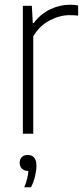

<svg xmlns="http://www.w3.org/2000/svg" viewBox="-20 -565 356 811"><path d="M76.5 0V-540.5H114.5L118.5 -467.5H122.5Q150.5 -505.5 191.2 -525.2Q232 -545 275 -545Q294.5 -545 310 -542V-499Q301 -500 292.8 -500.5Q284.5 -501 273.5 -501Q232.5 -501 189.5 -478.5Q146.5 -456 120.5 -411.5V0ZM82.5 226Q91 205 95 188.2Q99 171.5 100 157H98.5Q82.5 157 72.8 147.5Q63 138 63 122.5Q63 108 72 98.8Q81 89.5 96.5 89.5Q134 89.5 134 135.5Q134 154 128.2 178.5Q122.5 203 111 226Z"/></svg>

Font: Encode Sans SmCnd XLt
Style: Regular
Weight: 200
Width: 4
Designer: Multiple Designers
Foundry: Impallari Type
Version: Version 3.002; ttfautohint (v1.8.3) -l 8 -r 50 -G 200 -x 14 